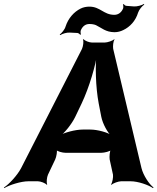

<svg xmlns="http://www.w3.org/2000/svg" viewBox="-71 -929 807 984"><path d="M491 -112 508 -34C510 -21 505 7 498 16L501 18C508 10 536 0 550 0H598C637 0 690 19 713 35L716 32C693 15 663 -31 654 -68L509 -679C507 -691 509 -718 516 -726L514 -728C507 -720 479 -711 466 -711H400C387 -711 363 -720 358 -728L354 -726C359 -718 355 -691 349 -678L37 -67C18 -31 -24 15 -51 32L-49 35C-23 19 36 0 75 0H123C137 0 163 10 168 18L171 16C166 7 169 -21 175 -34L212 -112C218 -125 224 -156 219 -164L216 -162C221 -153 250 -146 264 -146H449C463 -146 494 -153 501 -162L498 -164C491 -156 489 -125 491 -112ZM315 -331 347 -398C387 -482 420 -597 429 -664H425C416 -597 419 -482 435 -398L448 -331C455 -295 481 -247 502 -230L504 -234C483 -250 429 -265 392 -265H353C316 -265 258 -250 233 -234L236 -231C260 -247 298 -295 315 -331ZM387 -895C372 -895 356 -892 342 -885C308 -868 279 -836 265 -793C261 -778 245 -759 235 -752L238 -749C248 -756 271 -763 286 -762L326 -760C332 -759 338 -754 340 -751L344 -753C342 -757 341 -767 343 -773C351 -793 366 -806 387 -806C400 -806 412 -804 421 -800C450 -786 471 -764 516 -764C532 -764 547 -768 561 -775C595 -791 624 -822 637 -865C642 -880 658 -899 668 -905L667 -909C657 -902 631 -895 616 -896L577 -899C571 -899 565 -905 563 -908L559 -906C561 -902 562 -892 560 -886C552 -866 536 -853 515 -853C460 -853 443 -895 387 -895Z"/></svg>

Font: Asimov
Style: EdgeIt
Weight: 500
Designer: Google
Version: Version 2.000980: 2014